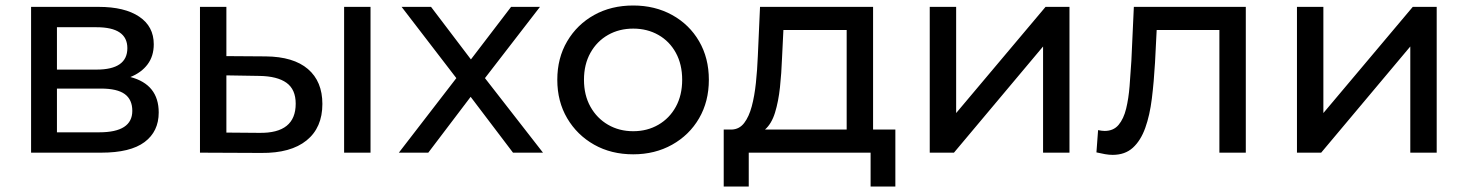

<svg xmlns="http://www.w3.org/2000/svg" viewBox="-20 -555 5336 698"><path d="M93 0V-530H339Q433 -530 486 -494.5Q539 -459 539 -394Q539 -351 516.5 -321Q494 -291 454 -275Q557 -248 557 -146Q557 -77 505.5 -38.5Q454 0 348 0ZM187 -74H341Q461 -74 461 -152Q461 -193 433.5 -213Q406 -233 347 -233H187ZM187 -302H331Q443 -302 443 -380Q443 -456 331 -456H187Z M930 1 707 0V-530H803V-351L946 -350Q1047 -349 1099.5 -304Q1152 -259 1152 -177Q1152 -91 1094.5 -44.5Q1037 2 930 1ZM1231 0V-530H1327V0ZM923 -72Q1055 -70 1055 -178Q1055 -230 1021.5 -254Q988 -278 923 -279L803 -281V-73Z M1430 0 1639 -271 1440 -530H1547L1692 -339L1838 -530H1943L1743 -271L1954 0H1845L1691 -203L1537 0Z M2282 6Q2202 6 2140 -29Q2078 -64 2042 -125Q2006 -186 2006 -265Q2006 -344 2042 -405Q2078 -466 2140 -500.5Q2202 -535 2282 -535Q2361 -535 2423.5 -500.5Q2486 -466 2521.5 -405Q2557 -344 2557 -265Q2557 -186 2521.5 -125Q2486 -64 2423.5 -29Q2361 6 2282 6ZM2282 -78Q2333 -78 2373.5 -101.5Q2414 -125 2437 -167Q2460 -209 2460 -265Q2460 -321 2437 -363Q2414 -405 2373.5 -428Q2333 -451 2282 -451Q2231 -451 2190.5 -428Q2150 -405 2126.5 -363Q2103 -321 2103 -265Q2103 -209 2126.5 -167Q2150 -125 2190.5 -101.5Q2231 -78 2282 -78Z M2611 123V-84H2640Q2668 -85 2685.5 -108Q2703 -131 2713 -168.5Q2723 -206 2728 -253.5Q2733 -301 2735 -351L2743 -530H3154V-84H3235V123H3145V0H2702V123ZM3058 -84V-446H2828L2823 -344Q2821 -289 2815.5 -237.5Q2810 -186 2797.5 -145.5Q2785 -105 2761 -84Z M3360 0V-530H3456V-144L3781 -530H3868V0H3772V-386L3448 0Z M4025 8Q4012 8 3997.5 5.5Q3983 3 3966 -1L3972 -82Q3986 -79 3996 -79Q4028 -79 4046.5 -101Q4065 -123 4074 -160Q4083 -197 4086.5 -242Q4090 -287 4093 -334L4102 -530H4509V0H4413V-446H4185L4179 -328Q4175 -258 4167.5 -197Q4160 -136 4143.5 -90Q4127 -44 4098.5 -18Q4070 8 4025 8Z M4695 0V-530H4791V-144L5116 -530H5203V0H5107V-386L4783 0Z"/></svg>

Font: Montserrat Medium
Style: Regular
Weight: 500
Designer: Julieta Ulanovsky
Foundry: Julieta Ulanovsky
Version: Version 9.000; ttfautohint (v1.8.4.7-5d5b)